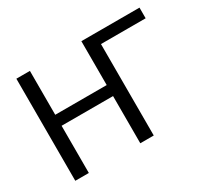

<svg xmlns="http://www.w3.org/2000/svg" viewBox="-140 -935 1255 1158"><g transform="rotate(-30 488.0 -355.5)"><path d="M176.3 -710.9H82V0H176.3V-328.6H534.7V0H628.4V-636.7H939.5V-710.9H534.7V-405.3H176.3Z"/></g></svg>

Font: Roboto
Style: Regular
Weight: 400
Designer: Google
Version: Version 2.137; 2017